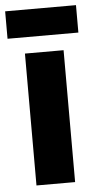

<svg xmlns="http://www.w3.org/2000/svg" viewBox="-69 -769 403 802"><g transform="rotate(-5 132.5 -368.0)"><path d="M281 -736H-16V-621H281ZM213 0V-553H51V0Z"/></g></svg>

Font: Noto Sans Gujarati ExtraCondensed Black
Style: Regular
Weight: 900
Width: 2
Designer: Jelle Bosma - Monotype Design Team, Universal Thirst
Foundry: Monotype Imaging Inc.
Version: Version 2.106